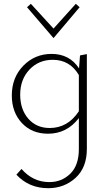

<svg xmlns="http://www.w3.org/2000/svg" viewBox="-20 -698 561 1008"><path d="M398 -660 261 -498 122 -660 142 -678 261 -548 378 -678ZM400 -407 436 -414V84Q436 182 376.5 236Q317 290 233 290Q132 290 66 219L93 189Q153 258 239 258Q304 258 349 214Q394 170 394 85V-78Q331 4 232 4Q147 4 94.5 -52.5Q42 -109 42 -197Q42 -291 102.5 -353Q163 -415 251 -415Q345 -415 395 -339ZM241 -26Q336 -26 394 -114V-304Q347 -384 257 -384Q183 -384 134.5 -332.5Q86 -281 86 -201Q86 -124 128.5 -75Q171 -26 241 -26Z"/></svg>

Font: EauTestInfant Light
Style: Regular
Weight: 300
Designer: Christian Thalmann (Catharsis Fonts)
Version: Version 0.001;PS 000.001;hotconv 1.0.88;makeotf.lib2.5.64775